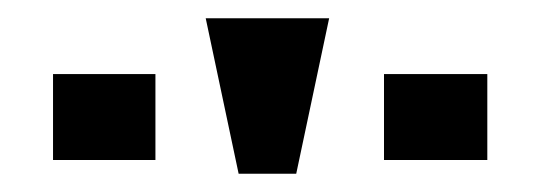

<svg xmlns="http://www.w3.org/2000/svg" viewBox="-20 -743 590 210"><path d="M150 -568V-662H38V-568ZM513 -568V-662H400V-568ZM304 -553 340 -723H205L241 -553Z"/></svg>

Font: Gamestation Extended
Style: Regular
Weight: 400
Width: 7
Designer: Jonas Hecksher
Foundry: Jonas Hecksher, Playtypeª, e-types AS
Version: Version 1.003